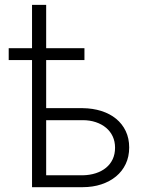

<svg xmlns="http://www.w3.org/2000/svg" viewBox="-20 -776 640 796"><path d="M330.1 -526.9H171.4V-327.6H322.8Q364.7 -327.1 400.1 -315.9Q435.5 -304.7 461.2 -283.7Q486.8 -262.7 501.2 -232.7Q515.6 -202.6 515.6 -164.6Q515.6 -126.5 501.2 -96.2Q486.8 -65.9 461.2 -44.7Q435.5 -23.4 400.1 -11.7Q364.7 0 322.8 0H112.8V-526.9H16.1V-576.2H112.8V-755.9H171.4V-576.2H330.1ZM171.4 -277.8V-49.3H322.8Q352.5 -49.8 377.2 -57.9Q401.9 -65.9 419.7 -80.6Q437.5 -95.2 447.3 -116.2Q457 -137.2 457 -163.6Q457 -189.5 447.3 -210.4Q437.5 -231.4 419.7 -246.3Q401.9 -261.2 377.2 -269.5Q352.5 -277.8 322.8 -277.8Z"/></svg>

Font: Roboto Mono Light
Style: Regular
Weight: 300
Designer: Google
Version: Version 2.000985; 2015; ttfautohint (v1.3)